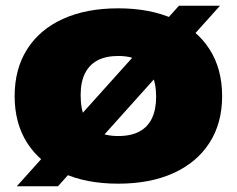

<svg xmlns="http://www.w3.org/2000/svg" viewBox="-20 -632 825 669"><path d="M182 17H38.5L603.5 -612H746.5ZM392 8Q281 8 200 -28.5Q119 -65 75 -133.5Q31 -202 31 -297Q31 -392 74.8 -460.8Q118.5 -529.5 199.5 -566.2Q280.5 -603 392 -603Q503.5 -603 584.8 -566Q666 -529 710 -460.5Q754 -392 754 -297Q754 -203 710 -134.5Q666 -66 584.8 -29Q503.5 8 392 8ZM392 -158Q436.5 -158 465.8 -173.8Q495 -189.5 509.5 -220Q524 -250.5 524 -294Q524 -341.5 509 -373.2Q494 -405 464.5 -421Q435 -437 392 -437Q349.5 -437 320.2 -421.8Q291 -406.5 276 -376.2Q261 -346 261 -301Q261 -252.5 275.5 -221Q290 -189.5 319 -173.8Q348 -158 392 -158Z"/></svg>

Font: Encode Sans SC SemiExpanded Black
Style: Regular
Weight: 900
Width: 6
Designer: Multiple Designers
Foundry: Impallari Type
Version: Version 3.002